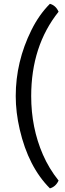

<svg xmlns="http://www.w3.org/2000/svg" viewBox="-20 -792 348 1031"><path d="M294.5 -729Q147.5 -545 147.5 -276Q147.5 -106 210.5 38.5Q243 113 294.5 177.5Q279.5 210.5 248 219.5Q132.5 104 86 -96.5Q64.5 -189 64.5 -276Q64.5 -460.5 148.5 -630Q189.5 -713 248 -771.5Q279.5 -763 294.5 -729Z"/></svg>

Font: Signika-CLs Light
Style: CLs-Regular
Weight: 300
Version: Version 2.003;gftools[0.9.32]